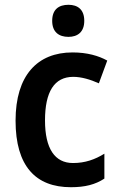

<svg xmlns="http://www.w3.org/2000/svg" viewBox="-20 -772 497 802"><path d="M266 -752C226 -752 198 -733 198 -685C198 -638 226 -618 266 -618C304 -618 332 -638 332 -685C332 -732 305 -752 266 -752ZM276 10C335 10 378 -1 416 -26V-130C377 -106 336 -91 285 -91C209 -91 168 -151 168 -269C168 -389 207 -451 286 -451C320 -451 357 -440 393 -424L428 -519C392 -539 344 -553 283 -553C136 -553 45 -457 45 -268C45 -78 129 10 276 10Z"/></svg>

Font: Noto Sans Armenian SemiCondensed SemiBold
Style: Regular
Weight: 600
Width: 4
Designer: Monotype Design Team
Foundry: Monotype Imaging Inc.
Version: Version 2.008